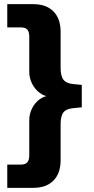

<svg xmlns="http://www.w3.org/2000/svg" viewBox="-20 -725 454 925"><path d="M15 180V68H80Q102 68 111.5 57Q121 46 121 24V-145Q121 -177 135 -204Q149 -231 172 -247.5Q195 -264 221 -264V-260Q195 -260 172 -277Q149 -294 135 -321Q121 -348 121 -379V-549Q121 -572 111.5 -582.5Q102 -593 80 -593H15V-705H140Q203 -705 237.5 -670Q272 -635 272 -572V-398Q272 -358 286 -340.5Q300 -323 333 -320L374 -316V-208L333 -204Q300 -201 286 -184Q272 -167 272 -127V47Q272 110 237.5 145Q203 180 140 180Z"/></svg>

Font: Nunito Sans 12pt ExtraLight 12pt ExtraBold
Style: Regular
Weight: 800
Version: Version 3.101;gftools[0.9.27]